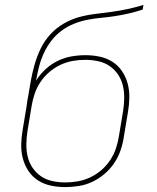

<svg xmlns="http://www.w3.org/2000/svg" viewBox="-20 -755 640 783"><path d="M246 8Q216 8 187.5 2Q159 -4 135.5 -19Q112 -34 96.5 -57Q81 -80 73.5 -107.5Q66 -135 66.5 -164.5Q67 -194 72 -223L89 -325Q90 -335 91.5 -344.5Q93 -354 95 -363Q100 -395 106 -427.5Q112 -460 121.5 -493Q131 -526 146 -557Q161 -588 184.5 -614Q208 -640 238.5 -658Q269 -676 301.5 -685Q334 -694 367.5 -698Q401 -702 434 -706.5Q467 -711 500 -718Q533 -725 565 -735L562 -716Q535 -707 507 -700.5Q479 -694 450.5 -689.5Q422 -685 394 -682.5Q366 -680 337.5 -674.5Q309 -669 281.5 -658Q254 -647 230 -629Q206 -611 188 -587Q170 -563 158 -536.5Q146 -510 139 -482Q132 -454 127 -426Q143 -452 166 -473Q189 -494 216 -507Q243 -520 271.5 -525Q300 -530 329 -530Q358 -530 386.5 -524Q415 -518 438.5 -503Q462 -488 477.5 -465Q493 -442 500.5 -414.5Q508 -387 507.5 -357.5Q507 -328 502 -299L485 -197Q481 -169 471.5 -141.5Q462 -114 445.5 -89.5Q429 -65 406 -45.5Q383 -26 356.5 -13.5Q330 -1 301.5 3.5Q273 8 246 8ZM246 -11Q271 -11 297 -15.5Q323 -20 347.5 -31.5Q372 -43 393 -61Q414 -79 429 -101.5Q444 -124 452.5 -149Q461 -174 465 -200L482 -302Q486 -328 486.5 -354.5Q487 -381 481 -406Q475 -431 461 -451.5Q447 -472 426.5 -486Q406 -500 380 -505.5Q354 -511 328 -511Q302 -511 276.5 -506.5Q251 -502 226.5 -490.5Q202 -479 181 -461Q160 -443 145 -420.5Q130 -398 121.5 -373Q113 -348 109 -323L92 -220Q88 -194 87.5 -167.5Q87 -141 93 -116Q99 -91 113 -70.5Q127 -50 147.5 -36Q168 -22 194 -16.5Q220 -11 246 -11Z"/></svg>

Font: Iosevka Curly Thin Extended
Style: Italic
Weight: 100
Width: 7
Italic angle: -9°
Monospace: yes
Designer: Belleve Invis
Foundry: Belleve Invis
Version: Version 11.1.0; ttfautohint (v1.8.3)